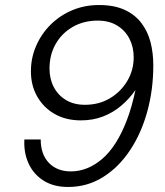

<svg xmlns="http://www.w3.org/2000/svg" viewBox="-20 -732 658 764"><path d="M251 12Q193 12 153 -13.5Q113 -39 93.5 -82Q74 -125 77 -177H142Q142 -118 174.5 -84Q207 -50 262 -50Q295 -50 326.5 -62.5Q358 -75 387 -100Q416 -125 440.5 -163.5Q465 -202 485 -254.5Q505 -307 519 -374Q495 -339 462.5 -311.5Q430 -284 390 -268.5Q350 -253 302 -253Q242 -253 197.5 -278.5Q153 -304 128 -348Q103 -392 103 -448Q103 -502 124 -550Q145 -598 182 -634.5Q219 -671 268 -691.5Q317 -712 374 -712Q434 -712 475.5 -693Q517 -674 542.5 -640.5Q568 -607 579 -564Q590 -521 590 -472Q590 -375 566 -288Q542 -201 497 -133.5Q452 -66 389.5 -27Q327 12 251 12ZM318 -315Q374 -315 417.5 -341Q461 -367 486.5 -410Q512 -453 512 -504Q512 -545 495 -578Q478 -611 446 -630.5Q414 -650 369 -650Q313 -650 269.5 -625Q226 -600 201.5 -557Q177 -514 177 -459Q177 -418 194 -385.5Q211 -353 242.5 -334Q274 -315 318 -315Z"/></svg>

Font: DM Sans 24pt Light
Style: Italic
Weight: 300
Italic angle: -10°
Designer: Colophon Foundry, Jonny Pinhorn
Foundry: Colophon Foundry
Version: Version 4.004;gftools[0.9.30]